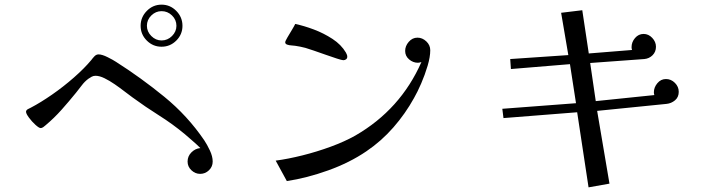

<svg xmlns="http://www.w3.org/2000/svg" viewBox="-20 -785 3040 826"><path d="M739 -674Q739 -700 720 -718.5Q701 -737 675 -737Q650 -737 631 -718.5Q612 -700 612 -674Q612 -649 631 -630Q650 -611 675 -611Q701 -611 720 -630Q739 -649 739 -674ZM895 -90Q895 -68 879 -52.5Q863 -37 841 -37Q820 -37 803.5 -52.5Q787 -68 787 -90Q787 -113 803.5 -129.5Q820 -146 842 -148Q826 -164 809 -178.5Q792 -193 775 -208Q722 -252 664 -288.5Q606 -325 550 -366Q536 -376 516 -391.5Q496 -407 473.5 -422.5Q451 -438 429.5 -448.5Q408 -459 391 -459Q382 -459 374.5 -455Q367 -451 360 -446Q344 -434 332 -418Q320 -402 307 -386Q277 -349 245 -313Q213 -277 176 -246Q172 -242 166 -238Q160 -234 155 -234Q148 -234 132.5 -248Q117 -262 104.5 -279Q92 -296 92 -304Q92 -311 100 -315.5Q108 -320 113 -322Q155 -344 204 -378Q253 -412 298 -451.5Q343 -491 373 -527Q378 -534 386 -542.5Q394 -551 404 -551Q419 -551 443 -539Q467 -527 479 -519Q586 -451 686.5 -369Q787 -287 859 -181Q871 -163 883 -137.5Q895 -112 895 -90ZM765 -674Q765 -637 738.5 -610.5Q712 -584 675 -584Q638 -584 611.5 -610.5Q585 -637 585 -674Q585 -711 611.5 -738Q638 -765 675 -765Q712 -765 738.5 -738Q765 -711 765 -674Z M1831 -569Q1831 -540 1819.5 -501.5Q1808 -463 1792 -426Q1776 -389 1761 -363Q1724 -296 1672.5 -237Q1621 -178 1556 -134Q1484 -85 1392 -52Q1300 -19 1214 -6L1166 -94Q1219 -101 1281 -116.5Q1343 -132 1403 -154Q1463 -176 1509 -202Q1703 -314 1793 -518Q1789 -517 1785.5 -516Q1782 -515 1778 -515Q1757 -515 1740 -529.5Q1723 -544 1723 -566Q1723 -587 1738.5 -605Q1754 -623 1776 -623Q1797 -623 1814 -607Q1831 -591 1831 -569ZM1474 -541Q1474 -534 1469 -530Q1464 -526 1457 -526Q1451 -526 1429.5 -533Q1408 -540 1381 -549.5Q1354 -559 1329.5 -567.5Q1305 -576 1294 -579Q1271 -585 1250 -588Q1245 -589 1234.5 -589.5Q1224 -590 1215.5 -593Q1207 -596 1207 -603Q1207 -608 1216.5 -624Q1226 -640 1236.5 -657.5Q1247 -675 1250 -682Q1288 -674 1330.5 -658Q1373 -642 1410.5 -617.5Q1448 -593 1468 -559Q1470 -555 1472 -550.5Q1474 -546 1474 -541Z M2900 -390Q2900 -367 2884 -353.5Q2868 -340 2847 -338L2549 -308L2602 5L2512 21L2463 -302L2146 -277L2141 -317L2458 -341L2432 -509L2178 -488L2175 -531L2425 -548L2394 -730L2485 -741L2513 -555L2699 -570Q2698 -573 2697.5 -576Q2697 -579 2697 -582Q2697 -604 2712 -621.5Q2727 -639 2749 -639Q2770 -639 2786 -622Q2802 -605 2802 -584Q2802 -562 2787.5 -547.5Q2773 -533 2752 -531L2519 -514L2543 -350L2795 -376Q2794 -379 2793.5 -382Q2793 -385 2793 -388Q2793 -409 2808 -427Q2823 -445 2845 -445Q2867 -445 2883.5 -428.5Q2900 -412 2900 -390Z"/></svg>

Font: Kaisei Decol
Style: Regular
Weight: 400
Designer: Font-Kai, 金井和夫
Foundry: KAZUO KANAI
Version: Version 5.003